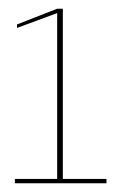

<svg xmlns="http://www.w3.org/2000/svg" viewBox="-20 -791 277 440"><path d="M14 -371V-381H111V-761L19 -727V-735L111 -771H124V-381H224V-371Z"/></svg>

Font: Lil Grotesk Thin
Style: Regular
Weight: 100
Designer: Bastien Sozeau
Foundry: NBR — Bastien Sozeau
Version: Version 3.003; ttfautohint (v1.8.4.7-5d5b);gftools[0.9.33]